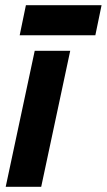

<svg xmlns="http://www.w3.org/2000/svg" viewBox="-20 -721 412 741"><path d="M2 0 114 -525H251L139 0ZM56 -585 80 -701H372L348 -585Z"/></svg>

Font: Radio Canada Condensed
Style: Bold Italic
Weight: 700
Width: 3
Italic angle: -12°
Designer: Charles Daoud, Etienne Aubert Bonn, Alexandre Saumier Demers, Jacques Le Bailly
Foundry: Radio-Canada
Version: Version 2.104; ttfautohint (v1.8.4.7-5d5b);gftools[0.9.28.de